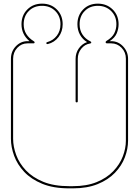

<svg xmlns="http://www.w3.org/2000/svg" viewBox="-20 -1004 763 1054"><path d="M360 30Q273 30 212 5Q151 -20 113 -60.5Q75 -101 57.5 -149Q40 -197 40 -242V-681Q40 -722 67 -750Q94 -778 131 -778H142Q98 -815 98 -871Q98 -920 130 -952Q162 -984 211 -984Q260 -984 292 -952Q324 -920 324 -871Q324 -831 301.5 -801Q279 -771 242 -762Q236 -761 234.5 -766Q233 -771 240 -773Q272 -782 292 -808Q312 -834 312 -871Q312 -915 283.5 -943.5Q255 -972 211 -972Q166 -972 138 -943.5Q110 -915 110 -871Q110 -840 124.5 -817Q139 -794 165 -778Q170 -775 170 -772Q170 -766 164 -766H131Q98 -766 75 -741.5Q52 -717 52 -681V-242Q52 -199 69 -153Q86 -107 122.5 -68.5Q159 -30 217.5 -6Q276 18 360 18H380Q456 18 511 -4.5Q566 -27 601.5 -64Q637 -101 654 -145Q671 -189 671 -232V-682Q671 -717 647.5 -741.5Q624 -766 590 -766H567Q561 -766 560 -771Q559 -776 564 -779Q596 -798 607.5 -821.5Q619 -845 619 -871Q619 -915 590 -943.5Q561 -972 517 -972Q473 -972 445 -943.5Q417 -915 417 -871Q417 -838 433 -814Q449 -790 476 -777Q481 -775 481 -770.5Q481 -766 474 -765Q446 -761 426.5 -737Q407 -713 407 -681V-448Q407 -442 401 -442Q395 -442 395 -448V-681Q395 -713 412.5 -738Q430 -763 458 -773Q433 -788 419 -813.5Q405 -839 405 -871Q405 -920 436.5 -952Q468 -984 517 -984Q566 -984 598.5 -952Q631 -920 631 -871Q631 -846 621 -821.5Q611 -797 582 -778H590Q629 -778 656 -749Q683 -720 683 -681V-232Q683 -187 665.5 -140.5Q648 -94 611 -55.5Q574 -17 516.5 6.5Q459 30 380 30Z"/></svg>

Font: Moirai One
Style: Regular
Weight: 400
Designer: Jiyeon Park
Foundry: JAMO
Version: Version 1.000; ttfautohint (v1.8.4.7-5d5b);gftools[0.9.29]